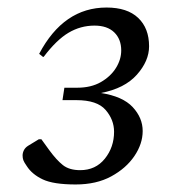

<svg xmlns="http://www.w3.org/2000/svg" viewBox="-20 -480 471 510"><path d="M181 10Q122 10 93.5 -3.5Q65 -17 51 -39Q44 -49 42 -54.5Q40 -60 40 -67Q40 -74 43.5 -81Q47 -88 55 -93L83 -110H90L111 -81Q130 -55 147 -41.5Q164 -28 193 -28Q234 -28 258.5 -58.5Q283 -89 283 -130Q283 -162 260.5 -188Q238 -214 183 -214H146L151 -247H185Q222 -247 248 -262Q274 -277 288 -299.5Q302 -322 302 -346Q302 -376 283.5 -394Q265 -412 231 -412Q194 -412 162 -393Q130 -374 96 -329H94L84 -337Q149 -460 263 -460Q318 -460 347 -432.5Q376 -405 376 -357Q376 -318 343.5 -281.5Q311 -245 248 -233Q306 -224 332.5 -195.5Q359 -167 359 -132Q359 -98 337 -65.5Q315 -33 275.5 -11.5Q236 10 181 10Z"/></svg>

Font: Spectral
Style: Italic
Weight: 400
Italic angle: -10°
Designer: Jean-Baptiste Levee
Foundry: Production Type
Version: Version 2.001